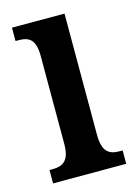

<svg xmlns="http://www.w3.org/2000/svg" viewBox="-89 -587 457 639"><g transform="rotate(-15 139.5 -268.0)"><path d="M14 0H266V-46H256C220 -46 197 -59 197 -119V-536H16V-490H27C62 -490 84 -477 84 -421V-117C84 -59 60 -46 24 -46H14Z"/></g></svg>

Font: Noto Serif Lao ExtraCondensed SemiBold
Style: Regular
Weight: 600
Width: 2
Designer: Monotype Design Team
Foundry: Monotype Imaging Inc.
Version: Version 2.003